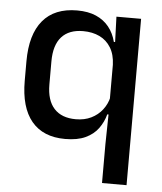

<svg xmlns="http://www.w3.org/2000/svg" viewBox="-50 -544 643 760"><g transform="rotate(5 271.5 -164.0)"><path d="M222.5 11Q135 11 89.2 -44Q43.5 -99 43.5 -204.5V-282Q43.5 -388.5 90 -444.2Q136.5 -500 226.5 -500Q270.5 -500 301.8 -486.2Q333 -472.5 353 -447.5Q373 -422.5 381.5 -388.5H414L385.5 -298Q384 -339 367.2 -366.2Q350.5 -393.5 322.2 -407Q294 -420.5 257 -420.5Q201 -420.5 171.5 -387.8Q142 -355 142 -290V-198.5Q142 -135.5 171.8 -103Q201.5 -70.5 258 -70.5Q292.5 -70.5 319 -83.5Q345.5 -96.5 363 -119Q380.5 -141.5 387 -169.5L408.5 -100.5H380.5Q372.5 -70 354 -44.5Q335.5 -19 303.5 -4Q271.5 11 222.5 11ZM383.5 172V17L386 -123.5L385.5 -142.5V-345.5L387 -374.5L383 -489H481V172Z"/></g></svg>

Font: Anek Tamil Medium Medium
Style: Regular
Weight: 500
Version: Version 1.003